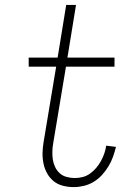

<svg xmlns="http://www.w3.org/2000/svg" viewBox="-20 -755 540 783"><path d="M281 8Q258 8 236.5 2.5Q215 -3 199 -16Q183 -29 172.5 -47.5Q162 -66 157.5 -87.5Q153 -109 153.5 -131.5Q154 -154 158 -177L209 -483H97V-520H215L250 -735H290L255 -520H447V-483H249L197 -171Q194 -154 193.5 -137Q193 -120 195.5 -104Q198 -88 205 -73.5Q212 -59 223.5 -48.5Q235 -38 251.5 -33.5Q268 -29 285 -29Q301 -29 317 -33Q333 -37 347 -47Q361 -57 372.5 -70.5Q384 -84 392 -99Q400 -114 405.5 -129.5Q411 -145 413 -161L453 -156Q448 -136 441 -116Q434 -96 422.5 -77Q411 -58 396 -41.5Q381 -25 362 -13.5Q343 -2 322 3Q301 8 281 8Z"/></svg>

Font: Iosevka Term Curly Extralight
Style: Italic
Weight: 200
Italic angle: -9°
Designer: Belleve Invis
Foundry: Belleve Invis
Version: Version 32.3.0